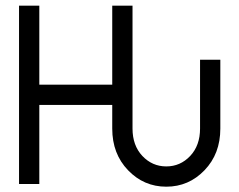

<svg xmlns="http://www.w3.org/2000/svg" viewBox="-20 -665 865 694"><path d="M581.1 9.8Q500 9.8 442.9 -49.6Q385.7 -108.9 385.7 -200.2V-285.6H122.1V0H48.8V-644.5H122.1V-358.9H385.7V-644.5H459V-200.2Q459 -139.2 494.6 -101.3Q530.3 -63.5 581.1 -63.5Q631.8 -63.5 667.5 -101.3Q703.1 -139.2 703.1 -200.2V-449.2H776.4V-200.2Q776.4 -108.9 719.2 -49.6Q662.1 9.8 581.1 9.8Z"/></svg>

Font: Catrinity
Style: Regular
Weight: 400
Designer: Alexander Lange
Foundry: High-Logic / Made with FontCreator
Version: Version 2.090;May 20, 2024;FontCreator 15.0.0.2974 64-bit